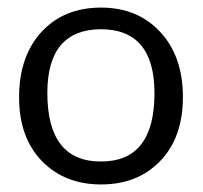

<svg xmlns="http://www.w3.org/2000/svg" viewBox="-20 -486 540 511"><path d="M30.8 -227.1Q30.8 -335.9 90.3 -400.9Q149.9 -465.8 249 -465.8Q346.2 -465.8 406.5 -400.9Q466.8 -335.9 466.8 -228Q466.8 -120.1 406.5 -57.6Q346.2 4.9 249 4.9Q151.9 4.9 91.3 -57.6Q30.8 -120.1 30.8 -227.1ZM106 -238.8Q106 -55.7 249 -56.2Q391.1 -56.2 391.1 -237.8Q391.1 -407.7 249 -408.2Q106 -407.7 106 -238.8Z"/></svg>

Font: CMU Concrete
Style: Roman
Weight: 500
Version: Version 0.7.0